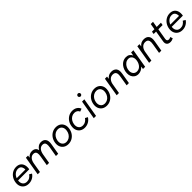

<svg xmlns="http://www.w3.org/2000/svg" viewBox="589 -2749 4793 4793"><g transform="rotate(-45 2985.5 -352.0)"><path d="M252 12Q178 11 126 -24Q74 -59 51.5 -119Q29 -179 42 -257Q55 -333 95.5 -391Q136 -449 196.5 -481Q257 -513 328 -512Q401 -511 447 -476Q493 -441 510.5 -379.5Q528 -318 514 -237H120Q109 -156 146.5 -106.5Q184 -57 256 -57Q310 -56 353.5 -83Q397 -110 423 -151L487 -112Q449 -53 387 -20Q325 13 252 12ZM135 -301H441Q442 -365 413.5 -405Q385 -445 323 -445Q260 -446 209.5 -406Q159 -366 135 -301Z M575 0 659 -500H734L726 -434Q785 -512 878 -512Q938 -512 976.5 -484Q1015 -456 1026 -399Q1056 -454 1100 -483Q1144 -512 1200 -512Q1285 -512 1326 -454.5Q1367 -397 1347 -283L1299 0H1219L1263 -257Q1275 -331 1266.5 -370Q1258 -409 1234.5 -423Q1211 -437 1178 -437Q1117 -437 1076 -389Q1035 -341 1020 -256L977 0H897L940 -257Q953 -331 944.5 -370Q936 -409 912 -423Q888 -437 856 -437Q795 -437 753.5 -389Q712 -341 698 -256L655 0Z M1654 12Q1579 12 1526.5 -22.5Q1474 -57 1450.5 -117.5Q1427 -178 1440 -257Q1453 -332 1493 -389.5Q1533 -447 1593 -479.5Q1653 -512 1723 -512Q1798 -512 1850.5 -477.5Q1903 -443 1926.5 -382.5Q1950 -322 1936 -243Q1924 -168 1884 -110.5Q1844 -53 1784.5 -20.5Q1725 12 1654 12ZM1656 -62Q1705 -62 1747.5 -86Q1790 -110 1819 -153Q1848 -196 1857 -252Q1871 -335 1833.5 -387Q1796 -439 1722 -439Q1672 -439 1629.5 -414.5Q1587 -390 1558 -347Q1529 -304 1519 -248Q1506 -165 1544.5 -113.5Q1583 -62 1656 -62Z M2233 12Q2159 12 2107.5 -22Q2056 -56 2033 -114.5Q2010 -173 2021 -248Q2031 -326 2071 -385.5Q2111 -445 2171.5 -478.5Q2232 -512 2304 -512Q2380 -512 2433.5 -477Q2487 -442 2507 -384L2432 -356Q2417 -395 2383.5 -416.5Q2350 -438 2303 -438Q2252 -438 2209.5 -413.5Q2167 -389 2138 -345.5Q2109 -302 2100 -245Q2088 -164 2125.5 -113Q2163 -62 2237 -62Q2288 -62 2331 -88Q2374 -114 2402 -158L2470 -121Q2429 -57 2367.5 -22.5Q2306 12 2233 12Z M2555 0 2641 -500H2721L2635 0ZM2708 -616Q2688 -616 2673 -631Q2658 -646 2658 -666Q2658 -687 2673 -701.5Q2688 -716 2708 -716Q2729 -716 2743.5 -701.5Q2758 -687 2758 -666Q2758 -646 2743.5 -631Q2729 -616 2708 -616Z M3011 12Q2936 12 2883.5 -22.5Q2831 -57 2807.5 -117.5Q2784 -178 2797 -257Q2810 -332 2850 -389.5Q2890 -447 2950 -479.5Q3010 -512 3080 -512Q3155 -512 3207.5 -477.5Q3260 -443 3283.5 -382.5Q3307 -322 3293 -243Q3281 -168 3241 -110.5Q3201 -53 3141.5 -20.5Q3082 12 3011 12ZM3013 -62Q3062 -62 3104.5 -86Q3147 -110 3176 -153Q3205 -196 3214 -252Q3228 -335 3190.5 -387Q3153 -439 3079 -439Q3029 -439 2986.5 -414.5Q2944 -390 2915 -347Q2886 -304 2876 -248Q2863 -165 2901.5 -113.5Q2940 -62 3013 -62Z M3364 0 3448 -500H3523L3515 -429Q3578 -512 3682 -512Q3774 -512 3818.5 -455.5Q3863 -399 3843 -284L3840 -263L3839 -259V-258L3795 0H3715L3758 -258Q3771 -332 3760 -370.5Q3749 -409 3722 -423Q3695 -437 3658 -437Q3594 -437 3550.5 -394Q3507 -351 3490 -275L3444 0Z M4125 12Q4065 12 4021 -16Q3977 -44 3953.5 -93.5Q3930 -143 3932 -208Q3934 -267 3953.5 -321.5Q3973 -376 4008 -419Q4043 -462 4091.5 -487Q4140 -512 4199 -512Q4257 -512 4297.5 -484.5Q4338 -457 4358 -409L4373 -500H4453L4369 0H4293L4302 -75Q4267 -32 4220 -10Q4173 12 4125 12ZM4146 -61Q4189 -61 4224 -81Q4259 -101 4283.5 -135Q4308 -169 4321 -210.5Q4334 -252 4335 -293Q4336 -359 4303 -399Q4270 -439 4213 -439Q4154 -439 4109 -405Q4064 -371 4039 -318.5Q4014 -266 4013 -210Q4012 -144 4048 -102.5Q4084 -61 4146 -61Z M4509 0 4593 -500H4668L4660 -429Q4723 -512 4827 -512Q4919 -512 4963.5 -455.5Q5008 -399 4988 -284L4985 -263L4984 -259V-258L4940 0H4860L4903 -258Q4916 -332 4905 -370.5Q4894 -409 4867 -423Q4840 -437 4803 -437Q4739 -437 4695.5 -394Q4652 -351 4635 -275L4589 0Z M5260 12Q5189 12 5156 -26.5Q5123 -65 5135 -135L5184 -429H5098L5109 -500H5196L5222 -656H5302L5276 -500H5426L5414 -429H5264L5215 -140Q5202 -62 5276 -62Q5288 -62 5301 -67Q5314 -72 5337 -83L5360 -17Q5328 0 5304.5 6Q5281 12 5260 12Z M5676 12Q5602 11 5550 -24Q5498 -59 5475.5 -119Q5453 -179 5466 -257Q5479 -333 5519.5 -391Q5560 -449 5620.5 -481Q5681 -513 5752 -512Q5825 -511 5871 -476Q5917 -441 5934.5 -379.5Q5952 -318 5938 -237H5544Q5533 -156 5570.5 -106.5Q5608 -57 5680 -57Q5734 -56 5777.5 -83Q5821 -110 5847 -151L5911 -112Q5873 -53 5811 -20Q5749 13 5676 12ZM5559 -301H5865Q5866 -365 5837.5 -405Q5809 -445 5747 -445Q5684 -446 5633.5 -406Q5583 -366 5559 -301Z"/></g></svg>

Font: Figtree
Style: Italic
Weight: 400
Italic angle: -9.5°
Foundry: Erik Kennedy
Version: Version 2.001; ttfautohint (v1.8.4.7-5d5b);gftools[0.9.27]